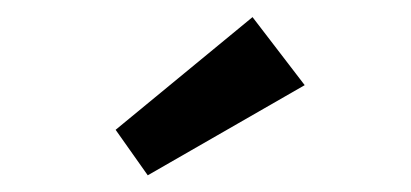

<svg xmlns="http://www.w3.org/2000/svg" viewBox="-20 -686 492 230"><path d="M157 -476 118.5 -530.5 282.5 -665.5 345 -584Z"/></svg>

Font: Lucymar Sans SemiBold
Style: Italic
Weight: 600
Italic angle: -10°
Foundry: The League of Moveable Type (original font) / Main changes by Cristiano Sobral with portions from Mirco Monsees
Version: Version 2.00;August 30, 2020;FontCreator 13.0.0.2681 64-bit